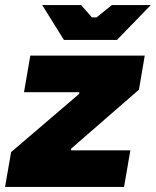

<svg xmlns="http://www.w3.org/2000/svg" viewBox="-48 -740 617 760"><path d="M-28 0H443L468 -145H233L234 -152L502 -385L525 -520H72L47 -375H266L265 -368L-4 -138ZM205 -582H415L549 -720H395L334 -671H316L273 -720H119Z"/></svg>

Font: Fixel Display Black
Style: Italic
Weight: 900
Italic angle: -10°
Designer: AlfaBravo + MacPaw
Foundry: Kyrylo Tkachov, Marchela Mozhyna, Serhii Makarenko, Maria Weinstein, Zakhar Kryvoshyya
Version: Version 1.210;Glyphs 3.2 (3217)